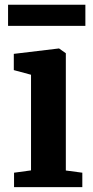

<svg xmlns="http://www.w3.org/2000/svg" viewBox="-20 -766 381 786"><path d="M37.5 0V-59L107 -68.5V-460L36.5 -479V-545.5L220 -567.5H222L249.5 -548V-68L317 -59V0ZM329.5 -746.5V-660H13V-746.5Z"/></svg>

Font: Merriweather 20pt
Style: Bold
Weight: 700
Version: Version 2.100